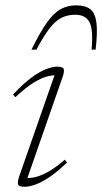

<svg xmlns="http://www.w3.org/2000/svg" viewBox="-20 -706 391 736"><path d="M53.5 -29.5 193 -429 205.5 -417.5Q187.5 -419 164.8 -414Q142 -409 111.5 -390.8Q81 -372.5 39 -333.5L30 -343.5Q68.5 -385 100.5 -408.5Q132.5 -432 157.5 -441.2Q182.5 -450.5 198.5 -450.5Q221 -450.5 224.2 -441.5Q227.5 -432.5 220 -411L80.5 -10.5L67.5 -23.5Q84.5 -22 106.2 -25.2Q128 -28.5 158 -43.8Q188 -59 228.5 -94L237 -83Q200 -47.5 169.8 -27.2Q139.5 -7 115.8 1.5Q92 10 74.5 10Q53 10 49.5 1.2Q46 -7.5 53.5 -29.5ZM267.5 -649.5Q239.5 -649.5 216 -638Q192.5 -626.5 169.8 -597Q147 -567.5 119.5 -515.5H100.5Q134 -583.5 160.2 -620.2Q186.5 -657 213 -671.2Q239.5 -685.5 272.5 -685.5Q306.5 -685.5 325.5 -671.2Q344.5 -657 349.5 -620.2Q354.5 -583.5 346.5 -515.5H331Q338 -590.5 323.5 -620Q309 -649.5 267.5 -649.5Z"/></svg>

Font: Newsreader 16pt 16pt ExtraLight
Style: Italic
Weight: 250
Italic angle: -17°
Version: Version 1.003